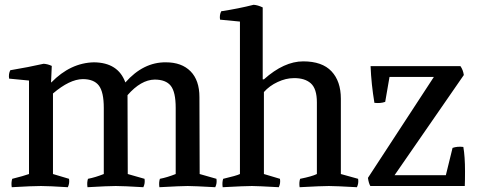

<svg xmlns="http://www.w3.org/2000/svg" viewBox="-20 -776 1998 801"><path d="M196 -501 193 -433 194 -432Q274 -514 372 -516Q473 -515 503 -432Q578 -517 672 -516Q738 -516 775 -478.5Q812 -441 812 -371L813 -50L883 -30Q886 -11 878 5Q788 0 763 0Q737 0 645 5Q642 -14 647 -30Q678 -36 713 -50V-326Q713 -392 692.5 -418Q672 -444 625 -444Q568 -443 512 -379L513 -50L583 -30Q586 -11 578 5Q495 0 463 0Q432 0 345 5Q342 -14 347 -30Q378 -36 413 -50V-326Q413 -392 392.5 -419Q372 -446 325 -446Q270 -445 201 -386V-50L268 -30Q271 -11 263 5Q183 0 151 0Q115 0 29 5Q26 -14 31 -30Q79 -42 101 -50V-440L18 -448Q15 -468 23 -483Q100 -496 162 -510Q179 -509 196 -501Z M1076 -745V-445H1081Q1165 -520 1245 -520Q1324 -520 1363 -478.5Q1402 -437 1402 -364V-50L1474 -30Q1477 -11 1469 5Q1379 0 1352 0Q1322 0 1230 5Q1227 -14 1232 -30Q1282 -40 1302 -50V-349Q1302 -406 1276.5 -428.5Q1251 -451 1205 -450Q1173 -450 1138.5 -434Q1104 -418 1081 -392V-50L1148 -30Q1151 -11 1143 5Q1053 0 1031 0Q1002 0 909 5Q906 -14 911 -30Q967 -43 981 -50V-686L898 -694Q895 -714 903 -729Q975 -740 1038 -756Q1055 -755 1076 -745Z M1626 -45H1840L1868 -159Q1888 -166 1913 -163Q1920 -123 1920 -61Q1920 -20 1919 0H1525Q1518 -12 1515 -34L1790 -455H1605L1587 -351Q1567 -344 1542 -347Q1529 -425 1526 -500H1901Q1912 -484 1915 -463Z"/></svg>

Font: Alike
Style: Regular
Weight: 400
Designer: Cyreal (www.cyreal.org)
Foundry: Cyreal (www.cyreal.org)
Version: Version 1.212